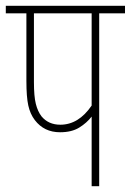

<svg xmlns="http://www.w3.org/2000/svg" viewBox="-20 -642 451 662"><path d="M322 0V-596H411V-622H0V-596H71V-363Q71 -308 77.5 -278.5Q84 -249 100 -228Q132 -186 187 -186Q227 -186 253 -202Q279 -218 296 -240V0ZM188 -212Q147 -212 123 -241Q110 -258 103.5 -284Q97 -310 97 -359V-596H296V-278Q251 -212 188 -212Z"/></svg>

Font: Noto Sans Devanagari Extra Condensed Thin
Style: Regular
Weight: 250
Width: 2
Designer: Monotype Design Team
Foundry: Monotype Imaging Inc.
Version: 1.000